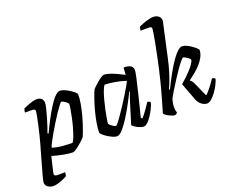

<svg xmlns="http://www.w3.org/2000/svg" viewBox="-149 -1069 1897 1538"><g transform="rotate(-20 799.0 -300.0)"><path d="M66 200Q41 200 20 186.5Q-1 173 -1 147Q-1 137 11.5 91Q24 45 43 -22.5Q62 -90 83 -163Q91 -191 100.5 -230.5Q110 -270 118.5 -309Q127 -348 132.5 -376.5Q138 -405 138 -411Q138 -423 130.5 -427Q123 -431 109 -431H51Q51 -440 53.5 -449.5Q56 -459 58 -464Q73 -471 94.5 -479.5Q116 -488 137.5 -494Q159 -500 172 -500Q200 -500 214.5 -486.5Q229 -473 229 -449Q229 -434 221 -401.5Q213 -369 202 -331Q191 -293 180 -260.5Q169 -228 163 -213L171 -208Q191 -252 217 -302Q243 -352 271 -397.5Q299 -443 325.5 -471.5Q352 -500 373 -500Q389 -500 410 -491Q431 -482 451.5 -469Q472 -456 486 -443.5Q500 -431 501 -425Q502 -390 494.5 -346.5Q487 -303 475.5 -259Q464 -215 451.5 -177.5Q439 -140 429.5 -115.5Q420 -91 417 -87Q411 -79 396 -65Q381 -51 363 -36Q345 -21 328.5 -10.5Q312 0 303 0Q272 0 223 -9.5Q174 -19 130 -32L99 99Q95 115 101.5 121.5Q108 128 121 128H190Q190 136 188 145.5Q186 155 184 161Q172 168 150 177.5Q128 187 105 193.5Q82 200 66 200ZM326 -73Q336 -84 347.5 -114.5Q359 -145 370 -184Q381 -223 389.5 -262.5Q398 -302 403 -332.5Q408 -363 408 -375Q403 -384 392 -393Q381 -402 370 -407.5Q359 -413 353 -413Q349 -413 333.5 -393Q318 -373 296 -340.5Q274 -308 251 -270Q228 -232 207 -196Q186 -160 172 -132.5Q158 -105 156 -93Q203 -79 247.5 -76Q292 -73 326 -73Z M680 0Q665 0 644.5 -9Q624 -18 603.5 -31Q583 -44 569.5 -56.5Q556 -69 554 -75Q554 -112 561.5 -156Q569 -200 580.5 -244Q592 -288 604 -325Q616 -362 625.5 -386.5Q635 -411 638 -415Q643 -422 657.5 -435.5Q672 -449 689.5 -464Q707 -479 723 -489.5Q739 -500 748 -500Q767 -500 793.5 -491.5Q820 -483 851 -469Q882 -455 912 -439L916 -500Q957 -500 976 -487.5Q995 -475 995 -449Q995 -435 984 -385Q973 -335 953.5 -256Q934 -177 908 -73L919 -66Q930 -77 944.5 -96Q959 -115 974 -136.5Q989 -158 1000 -176Q1009 -176 1016.5 -172Q1024 -168 1026 -163Q1021 -142 1007.5 -114.5Q994 -87 977 -60.5Q960 -34 941.5 -17Q923 0 907 0Q892 0 871.5 -8.5Q851 -17 835 -28Q819 -39 816 -46L871 -225Q877 -244 882 -259Q887 -274 891.5 -284.5Q896 -295 899 -301L894 -304Q877 -270 855.5 -229Q834 -188 810 -147.5Q786 -107 762.5 -73.5Q739 -40 718 -20Q697 0 680 0ZM700 -81Q704 -81 718.5 -98.5Q733 -116 753 -145Q773 -174 796 -208.5Q819 -243 840.5 -278Q862 -313 879.5 -343Q897 -373 905 -391Q856 -407 809.5 -414.5Q763 -422 727 -423Q716 -411 704.5 -380.5Q693 -350 682.5 -310.5Q672 -271 663.5 -231Q655 -191 650 -160.5Q645 -130 645 -119Q655 -105 673.5 -93Q692 -81 700 -81Z M1175 0Q1165 0 1151 -5Q1137 -10 1122.5 -17.5Q1108 -25 1098 -33Q1088 -41 1086 -46Q1089 -57 1096.5 -82Q1104 -107 1114 -141.5Q1124 -176 1134.5 -214Q1145 -252 1154 -288Q1167 -338 1179 -392.5Q1191 -447 1202 -499.5Q1213 -552 1221.5 -597Q1230 -642 1235 -673Q1240 -704 1240 -714Q1240 -724 1234 -727.5Q1228 -731 1217 -731H1145Q1145 -740 1148 -750Q1151 -760 1153 -764Q1168 -771 1190.5 -779.5Q1213 -788 1236 -794Q1259 -800 1275 -800Q1304 -800 1322 -785.5Q1340 -771 1340 -747Q1340 -744 1338.5 -736.5Q1337 -729 1334 -717Q1331 -705 1327 -686L1275 -449Q1263 -392 1247.5 -342Q1232 -292 1218.5 -258Q1205 -224 1198 -211L1205 -207Q1222 -241 1242.5 -281Q1263 -321 1286 -359.5Q1309 -398 1332 -430Q1355 -462 1376 -481Q1397 -500 1415 -500Q1430 -500 1450 -491Q1470 -482 1489 -469Q1508 -456 1521.5 -443.5Q1535 -431 1537 -425Q1537 -395 1520 -363Q1503 -331 1468 -295.5Q1433 -260 1378 -221Q1390 -214 1398 -202Q1406 -190 1413 -173L1459 -70L1466 -66Q1476 -76 1492.5 -95.5Q1509 -115 1525.5 -137.5Q1542 -160 1552 -176Q1560 -176 1568 -172Q1576 -168 1578 -163Q1572 -142 1558 -114.5Q1544 -87 1525 -60.5Q1506 -34 1485.5 -17Q1465 0 1448 0Q1426 0 1403 -16.5Q1380 -33 1369 -61L1311 -214Q1334 -233 1356.5 -254.5Q1379 -276 1399 -298Q1419 -320 1432 -339.5Q1445 -359 1448 -374Q1443 -384 1431 -392.5Q1419 -401 1407.5 -407Q1396 -413 1391 -413Q1386 -413 1369 -392.5Q1352 -372 1329 -339.5Q1306 -307 1281.5 -268.5Q1257 -230 1234.5 -193.5Q1212 -157 1198 -130Q1194 -114 1190.5 -97.5Q1187 -81 1187 -62Q1187 -50 1189 -38Q1191 -26 1195 -15Q1194 -12 1188.5 -7.5Q1183 -3 1175 0Z"/></g></svg>

Font: Texturina 12pt Medium
Style: Italic
Weight: 500
Italic angle: -11°
Designer: Guillermo Torres Carreño
Foundry: Omnibus-Type
Version: Version 1.002